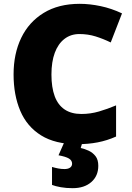

<svg xmlns="http://www.w3.org/2000/svg" viewBox="-20 -744 689 1004"><path d="M395 -566Q350 -566 317 -540.5Q284 -515 266.5 -468Q249 -421 249 -354Q249 -287 266 -241Q283 -195 318 -171.5Q353 -148 406 -148Q453 -148 497.5 -161Q542 -174 587 -193V-30Q540 -9 490.5 0.5Q441 10 385 10Q269 10 195 -36Q121 -82 86 -164.5Q51 -247 51 -355Q51 -463 91 -546Q131 -629 208.5 -676.5Q286 -724 397 -724Q449 -724 506 -712Q563 -700 618 -674L559 -522Q520 -541 480 -553.5Q440 -566 395 -566ZM494 123Q494 176 457.5 208Q421 240 360 240Q326 240 298 235Q270 230 252 223V129Q269 134 285 137Q301 140 317 140Q336 140 346.5 132.5Q357 125 357 112Q357 95 340.5 85Q324 75 286 68L316 0H411L402 30Q422 34 443.5 44Q465 54 479.5 72.5Q494 91 494 123Z"/></svg>

Font: Noto Sans Cham Black
Style: Regular
Weight: 900
Version: Version 2.002